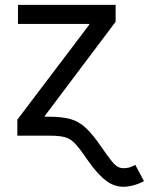

<svg xmlns="http://www.w3.org/2000/svg" viewBox="-20 -542 595 767"><path d="M49.3 0V-64L336.9 -443.8V-446.3H51.8V-522.5H441.9V-455.1L158.7 -78.6V0ZM472.2 204.1Q447.8 204.1 425 193.1Q402.3 182.1 377.7 156.5Q353 130.9 322.8 87.4Q296.4 48.3 278.1 29.8Q259.8 11.2 237.8 5.6Q215.8 0 178.2 0H116.7V-75.7H178.2Q229.5 -75.7 262.9 -65.9Q296.4 -56.2 324 -30Q351.6 -3.9 384.8 44.9Q411.1 83 425.8 101.1Q440.4 119.1 450.9 124.5Q461.4 129.9 473.1 129.9Q485.8 129.9 496.6 127Q507.3 124 520.5 116.7L555.2 181.6Q536.1 191.9 514.2 198Q492.2 204.1 472.2 204.1Z"/></svg>

Font: Inter 28pt
Style: Regular
Weight: 400
Designer: Rasmus Andersson
Foundry: rsms
Version: Version 4.001;git-66647c0bb